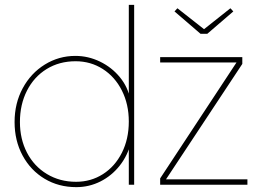

<svg xmlns="http://www.w3.org/2000/svg" viewBox="-20 -760 1073 790"><path d="M40 -258Q40 -335 73.5 -397Q107 -459 164.5 -494.5Q222 -530 290 -530Q343 -530 391.5 -506.5Q440 -483 473.5 -442Q507 -401 516 -350L510 -353V-740H532V0H510V-172L519 -175Q506 -121 473 -79Q440 -37 393.5 -13.5Q347 10 294 10Q221 10 163.5 -24.5Q106 -59 73 -120Q40 -181 40 -258ZM510 -260Q510 -331 481.5 -387.5Q453 -444 403 -476Q353 -508 291 -508Q224 -508 172 -476Q120 -444 91 -387Q62 -330 62 -258Q62 -188 91 -132Q120 -76 173 -44Q226 -12 293 -12Q354 -12 403.5 -43.5Q453 -75 481.5 -131.5Q510 -188 510 -260ZM639 -26 965 -521 963 -503H639V-525H977V-497L655 -10L651 -22H998V0H639ZM698 -713 710 -726 827 -634H812L928 -726L940 -713L833 -621H805Z"/></svg>

Font: Easer Grotesk Variable
Style: Regular
Weight: 400
Designer: Boardeaser, Bonnie Shaver-Troup, Thomas Jockin
Foundry: Lexend
Version: Version 1.001;Glyphs 3.1.2 (3151)